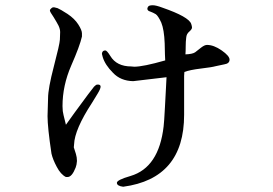

<svg xmlns="http://www.w3.org/2000/svg" viewBox="-20 -651 1040 731"><path d="M218 -247Q218 -325 251 -401Q284 -476 292 -512V-524Q292 -536 278 -558Q264 -580 237 -598Q209 -616 199 -620Q189 -623 187 -623Q184 -623 182 -623Q179 -623 175 -619Q170 -615 170 -611Q170 -606 184 -586Q197 -565 203 -553Q209 -540 209 -529Q209 -517 208 -500Q207 -482 185 -398Q163 -314 163 -277L161 -209Q161 -166 176 -66Q181 -44 196 -16Q211 13 231 23H237Q254 23 268 -13Q272 -23 273 -38Q273 -52 269 -65L261 -90L262 -101Q264 -158 330 -259L352 -295Q363 -313 363 -321Q363 -328 355 -329H350Q346 -329 338 -321Q330 -312 264 -222L231 -176Q219 -223 219 -228ZM480 -398Q424 -398 400 -438Q387 -459 381 -459Q369 -459 368 -446Q368 -444 371 -434Q380 -404 410 -374Q439 -343 487 -342Q550 -349 614 -357Q613 -337 612 -318Q611 -299 608 -243Q605 -186 603 -170Q585 -13 477 19Q425 34 425 45Q425 57 449 60Q681 29 681 -214V-362Q681 -366 682 -377Q703 -385 745 -390Q787 -395 801 -399Q814 -402 834 -406Q854 -409 854 -424Q854 -438 824 -459Q794 -480 768 -480Q759 -480 746 -470Q732 -459 723 -452Q713 -445 686 -444Q687 -455 687 -474Q687 -493 689 -508Q690 -522 701 -531Q711 -540 711 -546Q711 -551 708 -560Q699 -587 598 -622Q574 -631 562 -631Q549 -631 545 -627Q541 -622 541 -618Q541 -610 552 -607Q563 -603 573 -597Q582 -591 594 -565Q605 -538 607 -486Q608 -434 609 -421Q525 -397 491 -397Q485 -397 480 -398Z"/></svg>

Font: Sawarabi Mincho
Style: Regular
Weight: 400
Version: Version 1.082; ttfautohint (v1.8.4.7-5d5b)